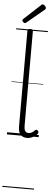

<svg xmlns="http://www.w3.org/2000/svg" viewBox="-98 -1289 497 1821"><g transform="rotate(5 151.0 -379.0)"><path d="M192 17Q152 17 130 -8Q108 -33 108 -82V-996Q108 -1006 114 -1010.5Q120 -1015 133 -1015Q147 -1015 153.5 -1010.5Q160 -1006 160 -996V-94Q160 -63 170 -47Q180 -31 202 -31Q213 -31 223 -34Q233 -37 243 -44.5Q253 -52 263 -62Q269 -68 275.5 -68Q282 -68 289 -60Q294 -55 295.5 -48.5Q297 -42 293 -35Q282 -19 265.5 -7.5Q249 4 230 10.5Q211 17 192 17ZM77 -1066Q70 -1066 61 -1074.5Q52 -1083 52 -1090Q52 -1093 53 -1096Q54 -1099 58 -1103L216 -1249Q220 -1253 223 -1255.5Q226 -1258 230 -1258Q237 -1258 245 -1252.5Q253 -1247 258.5 -1239.5Q264 -1232 264 -1225Q264 -1221 262.5 -1218Q261 -1215 256 -1210L91 -1073Q86 -1070 83.5 -1068Q81 -1066 77 -1066ZM0 490H302V500H0ZM0 -20H302V0H0ZM0 -505H302V-500H0ZM0 -1010H302V-1000H0Z"/></g></svg>

Font: Playwrite ES Deco Guides
Style: Regular
Weight: 400
Designer: Veronika Burian, José Scaglione
Foundry: TypeTogether
Version: Version 1.003